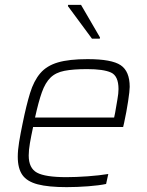

<svg xmlns="http://www.w3.org/2000/svg" viewBox="-20 -761 604 789"><path d="M254 8Q179 8 135 -3.5Q91 -15 72 -42Q53 -69 53 -117Q53 -143 58.5 -177Q64 -211 73 -254Q88 -328 103.5 -378.5Q119 -429 145.5 -460Q172 -491 218 -504.5Q264 -518 340 -518Q439 -518 476 -493Q513 -468 513 -404Q513 -388 506.5 -345Q500 -302 490 -256L486 -239H116Q108 -202 103 -173Q98 -144 98 -122Q98 -70 132 -51.5Q166 -33 253 -33Q292 -33 340.5 -36.5Q389 -40 425 -46L416 -5Q388 1 342.5 4.5Q297 8 254 8ZM124 -278H449L453 -297Q458 -328 462.5 -352.5Q467 -377 467 -395Q467 -449 436 -463Q405 -477 338 -477Q281 -477 245 -470Q209 -463 187.5 -442Q166 -421 152 -381.5Q138 -342 124 -278ZM358 -602 259 -736 260 -741H313L391 -607L390 -602Z"/></svg>

Font: Saira ExtraLight
Style: Italic
Weight: 200
Italic angle: -12°
Designer: Hector Gatti with collaboration of the Omnibus-Type team
Foundry: Omnibus-Type
Version: Version 1.100; ttfautohint (v1.8.3)